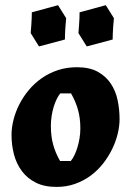

<svg xmlns="http://www.w3.org/2000/svg" viewBox="-20 -714 516 748"><path d="M445.8 -250Q445.8 -222.7 438.5 -192.6Q431.2 -162.6 417 -133.3Q402.8 -104 381.8 -77.1Q360.8 -50.3 333.5 -30Q306.2 -9.8 272.7 2.2Q239.3 14.2 200.2 14.2Q152.3 14.2 119.1 -2.7Q85.9 -19.5 64.9 -47.9Q43.9 -76.2 34.4 -112.5Q24.9 -148.9 24.9 -188Q24.9 -216.8 32.7 -247.6Q40.5 -278.3 55.4 -307.6Q70.3 -336.9 92.3 -363.3Q114.3 -389.6 142.6 -409.4Q170.9 -429.2 205.3 -440.7Q239.7 -452.1 279.8 -452.1Q328.6 -452.1 360.6 -434.6Q392.6 -417 411.6 -388.4Q430.7 -359.9 438.2 -323.7Q445.8 -287.6 445.8 -250ZM214.8 -350.1Q207.5 -341.3 200.9 -327.9Q194.3 -314.5 189.2 -297.9Q184.1 -281.2 181.2 -262.2Q178.2 -243.2 178.2 -223.1Q178.2 -183.1 187 -150.9Q195.8 -118.7 213.9 -86.9H255.9Q263.2 -95.7 269.8 -109.1Q276.4 -122.6 281.5 -139.2Q286.6 -155.8 289.8 -174.8Q293 -193.8 293 -213.9Q293 -253.9 283.9 -286.1Q274.9 -318.4 256.8 -350.1ZM131.8 -533.2 99.6 -585Q101.1 -603.5 102.1 -618.2Q103 -632.8 103.5 -643.6Q104 -656.2 104 -666L206.1 -693.8L237.8 -643.1Q235.8 -624.5 234.9 -609.4Q233.9 -594.2 233.4 -583Q232.9 -570.3 232.9 -560.1ZM317.9 -533.2 285.6 -585Q287.1 -603.5 288.1 -618.2Q289.1 -632.8 289.6 -643.6Q290 -656.2 290 -666L392.1 -693.8L423.8 -643.1Q421.9 -624.5 420.9 -609.4Q419.9 -594.2 419.4 -583Q418.9 -570.3 418.9 -560.1Z"/></svg>

Font: Simonetta
Style: Black Italic
Weight: 900
Italic angle: -2°
Designer: Gayaneh Bagdasaryan
Foundry: Brownfox
Version: Version 1.002